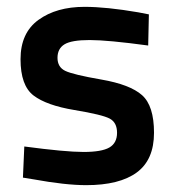

<svg xmlns="http://www.w3.org/2000/svg" viewBox="-20 -530 509 561"><path d="M413 -397Q295 -413 242 -413Q189 -413 168.5 -400.5Q148 -388 148 -361Q148 -334 170.5 -323Q193 -312 276.5 -297.5Q360 -283 395 -252Q430 -221 430 -142Q430 -63 379.5 -26Q329 11 232 11Q171 11 78 -6L47 -11L51 -102Q171 -86 224 -86Q277 -86 299.5 -99Q322 -112 322 -142Q322 -172 300.5 -183.5Q279 -195 197.5 -208.5Q116 -222 78 -251Q40 -280 40 -357Q40 -434 92.5 -472Q145 -510 227 -510Q291 -510 384 -494L415 -488Z"/></svg>

Font: TitilliumWeb-SemiBold
Style: SemiBold
Weight: 600
Version: Version 1.001;PS 57.000;hotconv 1.0.70;makeotf.lib2.5.55311